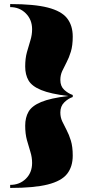

<svg xmlns="http://www.w3.org/2000/svg" viewBox="-20 -800 428 945"><path d="M30 -780Q148 -780 215.2 -762.8Q282.5 -745.5 310.2 -710Q338 -674.5 338 -620Q338 -576 328.8 -545.8Q319.5 -515.5 307.5 -493Q295.5 -470.5 286.2 -450.2Q277 -430 277 -406.5Q277 -375.5 296.2 -357.8Q315.5 -340 338 -332.5V-322.5Q315.5 -315 296.2 -296Q277 -277 277 -246.5Q277 -223 286.2 -203Q295.5 -183 307.5 -160.5Q319.5 -138 328.8 -108Q338 -78 338 -34Q338 20.5 310.2 55.8Q282.5 91 215.2 108Q148 125 30 125V110Q76.5 110 107.2 79.8Q138 49.5 138 2Q138 -26 129.5 -52.8Q121 -79.5 112.5 -110.5Q104 -141.5 104 -181.5Q104 -221.5 120.5 -250.2Q137 -279 182.8 -298Q228.5 -317 315.5 -327.5Q228.5 -338 182.8 -356.8Q137 -375.5 120.5 -404Q104 -432.5 104 -472.5Q104 -512.5 112.5 -543.2Q121 -574 129.5 -601Q138 -628 138 -656Q138 -703 107.2 -734Q76.5 -765 30 -765Z"/></svg>

Font: Engraving CC
Style: Bold
Weight: 700
Designer: indestructible type*
Foundry: Cowboy Collective
Version: Version 1.000